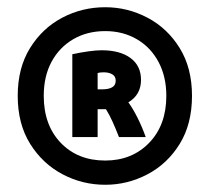

<svg xmlns="http://www.w3.org/2000/svg" viewBox="-20 -768 581 531"><path d="M271 -257Q208 -257 153 -286Q98 -315 63.5 -370Q29 -425 29 -503Q29 -580 63 -635Q97 -690 152 -719Q207 -748 271 -748Q333 -748 388 -719Q443 -690 477 -635Q511 -580 511 -503Q511 -425 477 -370Q443 -315 388 -286Q333 -257 271 -257ZM271 -324Q345 -324 392.5 -373Q440 -422 440 -503Q440 -556 418.5 -596.5Q397 -637 358.5 -659.5Q320 -682 271 -682Q221 -682 182.5 -659.5Q144 -637 122.5 -597Q101 -557 101 -503Q101 -422 148 -373Q195 -324 271 -324ZM180 -389V-618Q203 -623 224.5 -626Q246 -629 261 -629Q312 -629 341 -607.5Q370 -586 370 -547Q370 -506 335 -485Q348 -467 360.5 -442Q373 -417 383 -389H309Q300 -412 291.5 -431Q283 -450 273 -466H250V-389ZM250 -521H264Q280 -521 290 -526.5Q300 -532 300 -545Q300 -557 290.5 -562.5Q281 -568 267 -568Q261 -568 257 -567.5Q253 -567 250 -566Z"/></svg>

Font: Ubuntu Sans
Style: Bold
Weight: 700
Designer: Dalton Maag Ltd
Foundry: Dalton Maag Ltd
Version: Version 1.006; ttfautohint (v1.8.4.7-5d5b)